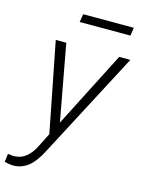

<svg xmlns="http://www.w3.org/2000/svg" viewBox="-178 -786 802 1078"><g transform="rotate(15 223.5 -247.0)"><path d="M0 0ZM199.2 -85.9 425.3 -528.3H490.2L168 85Q132.3 156.2 92.5 186Q52.7 215.8 3.9 214.8Q-14.6 213.9 -43 207L-37.1 159.2L-7.8 162.6Q74.2 166 121.6 65.9L158.7 -7.8L56.6 -528.3H117.7ZM455.1 -660.2H160.2L168 -707.5H462.4Z"/></g></svg>

Font: Roboto Light
Style: Italic
Weight: 300
Italic angle: -12°
Designer: Google
Version: Version 2.134; 2016; ttfautohint (v1.6)